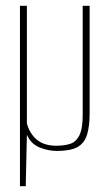

<svg xmlns="http://www.w3.org/2000/svg" viewBox="-20 -515 379 664"><path d="M49 129V-495H73V-88Q83 -52 108 -31.5Q133 -11 175 -11Q202 -11 222.5 -17.5Q243 -24 254.5 -47Q266 -70 266 -118V-495H290V-124Q290 -78 281 -49Q272 -20 248 -6.5Q224 7 177 7Q147 7 117 -5Q87 -17 73 -49L69 129Z"/></svg>

Font: Alumni Sans SC Thin
Style: Regular
Weight: 100
Designer: Robert E. Leuschke
Foundry: Robert E. Leuschke
Version: Version 1.018